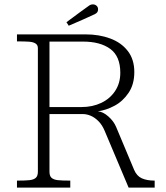

<svg xmlns="http://www.w3.org/2000/svg" viewBox="-20 -857 760 877"><path d="M358 -336H172V-368H352.5Q402.5 -368 442.8 -387.2Q483 -406.5 506.2 -442Q529.5 -477.5 529.5 -524.5Q529.5 -600 483.8 -633.5Q438 -667 359.5 -667H200V-700H370Q433 -700 483.5 -681.2Q534 -662.5 563.8 -624Q593.5 -585.5 593.5 -528Q593.5 -471.5 567.2 -432.8Q541 -394 502.8 -373.8Q464.5 -353.5 427 -348.5Q450 -347 474.8 -325.2Q499.5 -303.5 510.5 -277L592.5 -81.5Q604.5 -53 627.8 -42.5Q651 -32 686.5 -32V0H567.5L458 -259.5Q447 -286 430.2 -303Q413.5 -320 395 -328Q376.5 -336 358 -336ZM153 -73V-637Q153 -651.5 142.5 -658.2Q132 -665 113.2 -666.5Q94.5 -668 57.5 -668V-700H206V-73Q206 -53.5 215.2 -45Q224.5 -36.5 243.2 -34.2Q262 -32 301 -32V0H57.5V-32Q97 -32 115.8 -34.2Q134.5 -36.5 143.8 -45Q153 -53.5 153 -73ZM388.5 -832.5Q392.5 -835 396 -836Q399.5 -837 404 -837Q414 -837 421 -830.8Q428 -824.5 428 -814.5Q428 -806 424.2 -801Q420.5 -796 412.5 -792Q391.5 -782 355.2 -766Q319 -750 294 -739.5L283.5 -755.5Q304.5 -771.5 343.8 -800.2Q383 -829 388.5 -832.5Z"/></svg>

Font: Didactic
Style: Regular
Weight: 400
Designer: Tyler Finck
Foundry: Etcetera Type Co
Version: Version 3.007;FEAKit 1.0